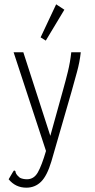

<svg xmlns="http://www.w3.org/2000/svg" viewBox="-20 -695 440 889"><path d="M102 174Q52 174 20 135L40 101L45 94L51 97Q52 104 55.5 110.5Q59 117 72 128Q86 135 105 135Q137 135 155 103.5Q173 72 193 4L43 -453H88L213 -66L271 -275Q284 -321 294.5 -364Q305 -407 310 -453H354Q349 -407 336.5 -362Q324 -317 311 -270L218 52Q198 119 170 146.5Q142 174 102 174ZM192 -507 168 -522 240 -675 278 -650Z"/></svg>

Font: Inconsolata Condensed Light
Style: Regular
Weight: 300
Width: 3
Monospace: yes
Designer: Raph Levien, Cyreal, Brenton Simpson
Foundry: Raph Levien, Cyreal, Google
Version: Version 3.001; ttfautohint (v1.8.2.53-6de2)